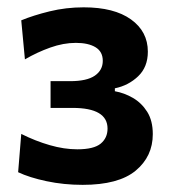

<svg xmlns="http://www.w3.org/2000/svg" viewBox="-20 -794 468 524"><path d="M205.5 -289.5Q154 -289.5 107 -299.5Q60 -309.5 29.5 -324L38 -428.5Q77 -409 116 -397.8Q155 -386.5 191 -386.5Q236 -386.5 254.8 -402Q273.5 -417.5 273.5 -443Q273.5 -499.5 178 -499.5H118V-572.5H171.5Q217 -572.5 238.8 -587.5Q260.5 -602.5 260.5 -628Q260.5 -653 240.8 -665Q221 -677 187 -677Q153 -677 117.2 -664.2Q81.5 -651.5 48 -632L38 -738.5Q70.5 -752 115.2 -763Q160 -774 208.5 -774Q291.5 -774 337.5 -741Q383.5 -708 383.5 -653Q383.5 -611 357 -585.8Q330.5 -560.5 293.5 -553V-545Q319 -540.5 342.8 -526.8Q366.5 -513 381.8 -488.8Q397 -464.5 397 -428Q397 -367 350.2 -328.2Q303.5 -289.5 205.5 -289.5Z"/></svg>

Font: Heraclito
Style: Bold
Weight: 700
Designer: Kostas Bartsokas (font) & Cristiano Sobral (main changes)
Foundry: Kostas Bartsokas (font) & Cristiano Sobral (main changes)
Version: Version 1.00;July 8, 2020;FontCreator 13.0.0.2655 64-bit